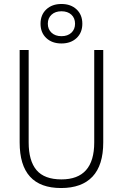

<svg xmlns="http://www.w3.org/2000/svg" viewBox="-20 -948 626 978"><path d="M291 9.8Q80.1 9.8 80.1 -222.7V-693.4H126V-222.7Q126 -128.9 166 -81.5Q206.1 -34.2 293 -34.2Q460 -34.2 460 -222.7V-693.4H505.9V-222.7Q505.9 -106.4 451.2 -48.3Q396.5 9.8 291 9.8ZM293 -726.6Q245.1 -726.6 215.8 -754.2Q186.5 -781.7 186.5 -827.1Q186.5 -872.6 215.8 -900.1Q245.1 -927.7 293 -927.7Q340.8 -927.7 370.1 -900.1Q399.4 -872.6 399.4 -827.1Q399.4 -781.7 370.1 -754.2Q340.8 -726.6 293 -726.6ZM293 -763.7Q324.7 -763.7 343.5 -781.2Q362.3 -798.8 362.3 -827.1Q362.3 -856 343.5 -873.3Q324.7 -890.6 293 -890.6Q261.7 -890.6 242.7 -873.3Q223.6 -856 223.6 -827.1Q223.6 -798.8 242.7 -781.2Q261.7 -763.7 293 -763.7Z"/></svg>

Font: Cascadia Code ExtraLight
Style: Regular
Weight: 200
Monospace: yes
Designer: Aaron Bell
Foundry: Saja Typeworks
Version: Version 2407.024; ttfautohint (v1.8.4)